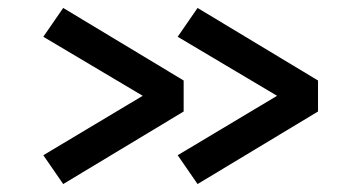

<svg xmlns="http://www.w3.org/2000/svg" viewBox="-20 -535 897 483"><path d="M477 -72 427 -144.5 677 -294 427 -442.5 477 -515 780 -332.5V-254.5ZM139 -72 89 -144.5 339 -294 89 -442.5 139 -515 442 -332.5V-254.5Z"/></svg>

Font: Trispace SemiExpanded SemiBold
Style: Regular
Weight: 600
Width: 6
Designer: Tyler Finck
Foundry: Etcetera Type Company
Version: Version 1.210; ttfautohint (v1.8.3)